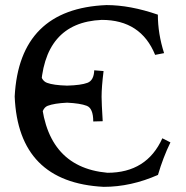

<svg xmlns="http://www.w3.org/2000/svg" viewBox="-20 -723 728 753"><path d="M386.7 9.8Q51.3 -7.3 37.6 -344.7Q55.7 -689 397.5 -703.1Q490.2 -703.1 599.1 -665.5Q599.1 -590.8 623.5 -514.6L588.4 -507.8Q532.7 -645 378.9 -645Q147.9 -634.8 139.6 -364.3Q151.4 -67.9 401.4 -45.4Q555.7 -45.4 616.7 -180.7L648.4 -164.6Q619.6 -105.5 599.6 -37.1Q493.7 9.8 386.7 9.8ZM345.7 -246.6Q345.7 -298.3 320.1 -308.1Q294.4 -317.9 243.2 -320.3Q192.9 -317.9 167.2 -308.1Q141.6 -298.3 141.6 -246.6L104.5 -247.6Q108.9 -319.3 108.9 -343.3Q108.9 -381.8 101.1 -444.3L137.7 -447.3Q139.2 -407.7 164.3 -398.2Q189.5 -388.7 243.2 -387.2Q297.9 -388.7 323 -398.2Q348.1 -407.7 349.6 -447.3L386.2 -444.3Q378.4 -381.8 378.4 -343.3Q378.4 -319.3 382.8 -247.6Z"/></svg>

Font: Kelvinch
Style: Regular
Weight: 400
Designer: Paul James MIller
Foundry: High-Logic / Made with FontCreator
Version: Version 3.30 September 23, 2016